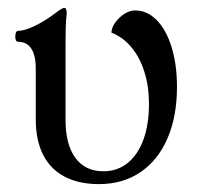

<svg xmlns="http://www.w3.org/2000/svg" viewBox="-20 -451 502 482"><path d="M69.8 -150.9V-278.8Q69.8 -301.3 64.7 -316.2Q59.6 -331.1 49.8 -338.6Q40 -346.2 24.9 -346.2Q20.5 -346.2 19 -353Q17.6 -359.9 19.3 -366.7Q21 -373.5 24.9 -373.5Q41.5 -373.5 67.4 -386Q93.3 -398.4 120.1 -418.9Q128.4 -425.3 133.5 -428.2Q138.7 -431.2 141.6 -431.2Q144.5 -431.2 146 -427.7Q147.5 -424.3 147.5 -417.5Q145.5 -400.9 145 -380.9Q144.5 -360.8 144.5 -342.3V-150.9Q144.5 -88.4 169.2 -54.7Q193.8 -21 239.7 -21Q274.4 -21 300.3 -41.7Q326.2 -62.5 340.1 -100.6Q354 -138.7 354 -190.4Q354 -233.9 342.5 -270.5Q331.1 -307.1 309.8 -332.5Q288.6 -357.9 259.8 -369.1Q259.8 -380.9 269 -394Q278.3 -407.2 292 -416Q305.7 -424.8 318.8 -424.8Q349.6 -424.8 373.5 -400.4Q397.5 -376 410.9 -332.3Q424.3 -288.6 424.3 -232.9Q424.3 -158.7 400.4 -103.5Q376.5 -48.3 332.3 -18.6Q288.1 11.2 228.5 11.2Q177.7 11.2 142.1 -7.6Q106.4 -26.4 88.1 -62.7Q69.8 -99.1 69.8 -150.9Z"/></svg>

Font: Junicode Two Beta VF
Style: Regular
Weight: 400
Designer: Peter S. Baker
Foundry: Briery Creek Software
Version: Version 1.031 beta; ttfautohint (v1.8.1.43-b0c9)